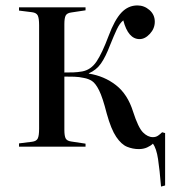

<svg xmlns="http://www.w3.org/2000/svg" viewBox="-20 -540 628 707"><path d="M573 147Q568 86 562 46Q556 6 543 -11Q535 -3 521.5 3Q508 9 491 9Q469 9 448 0.5Q427 -8 408 -36Q389 -64 373 -122Q358 -181 345 -207Q332 -233 319 -241.5Q306 -250 289 -253Q271 -257 254 -257.5Q237 -258 217 -258V-62Q217 -39 222 -30Q227 -21 242 -19L295 -11V0H50V-12L98 -18Q114 -20 119 -30Q124 -40 124 -66V-447Q124 -473 119 -483Q114 -493 98 -495L50 -501V-513H295V-502L242 -494Q227 -492 222 -483Q217 -474 217 -451V-273Q236 -273 251 -273.5Q266 -274 283 -277Q315 -283 335.5 -313.5Q356 -344 380 -408Q402 -467 427 -493.5Q452 -520 486 -520Q511 -520 530.5 -503Q550 -486 550 -460Q550 -435 532 -415.5Q514 -396 494 -396Q452 -396 434 -465Q421 -455 410 -431.5Q399 -408 385 -373Q369 -331 352 -306.5Q335 -282 307 -270V-269Q364 -260 407 -226.5Q450 -193 470 -129Q489 -70 506.5 -52.5Q524 -35 543 -35Q554 -35 562 -40.5Q570 -46 577 -53L588 -50V143Z"/></svg>

Font: Literata 72pt
Style: Regular
Weight: 400
Designer: Latin by Veronika Burian and Jose Scaglione. Greek by Irene Vlachou. Cyrillic by Vera Evstafieva.
Foundry: TypeTogether
Version: Version 3.002